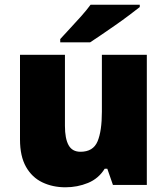

<svg xmlns="http://www.w3.org/2000/svg" viewBox="-20 -786 710 816"><path d="M604 -553V0H460L436 -69H425Q399 -27 354 -8.5Q309 10 258 10Q204 10 160 -11Q116 -32 90.5 -77Q65 -122 65 -193V-553H256V-251Q256 -197 271.5 -169Q287 -141 322 -141Q376 -141 394.5 -185Q413 -229 413 -311V-553ZM574 -756Q556 -742 529 -721.5Q502 -701 471 -679.5Q440 -658 411.5 -638.5Q383 -619 363 -606H236V-620Q253 -639 277 -664.5Q301 -690 325 -717Q349 -744 365 -766H574Z"/></svg>

Font: Noto Sans Lao Black
Style: Regular
Weight: 900
Designer: Monotype Design Team
Foundry: Monotype Imaging Inc.
Version: Version 2.003; ttfautohint (v1.8.4.7-5d5b)